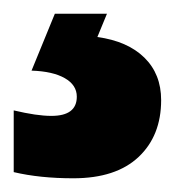

<svg xmlns="http://www.w3.org/2000/svg" viewBox="-56 -71 255 280"><path d="M179 75Q179 127 146 158Q113 189 51 189Q2 189 -36 180V90Q-19 94 -5.5 96Q8 98 19 98Q56 98 56 70Q56 53 38.5 43Q21 33 -10 32L24 -51H100L86 -17Q130 -11 154.5 13Q179 37 179 75Z"/></svg>

Font: Noto Sans Tamil UI ExtraCondensed Black
Style: Regular
Weight: 900
Width: 2
Designer: Jelle Bosma - Monotype Design Team
Foundry: Monotype Imaging Inc.
Version: Version 2.004; ttfautohint (v1.8.4.7-5d5b)